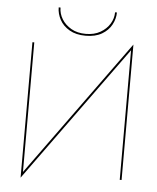

<svg xmlns="http://www.w3.org/2000/svg" viewBox="-61 -951 847 1038"><g transform="rotate(5 362.5 -432.5)"><path d="M635 -717V-735L90 17V35ZM100 -700H90V35L100 13ZM635 -735 625 -715V0H635ZM215 -900Q215 -866 232.5 -833.5Q250 -801 285.5 -780.5Q321 -760 373 -760Q426 -760 461 -780.5Q496 -801 513.5 -833.5Q531 -866 531 -900H521Q521 -867 503 -837.5Q485 -808 452 -789Q419 -770 373 -770Q327 -770 294 -789Q261 -808 243 -837.5Q225 -867 225 -900Z"/></g></svg>

Font: Jost Thin
Style: Regular
Weight: 250
Version: Version 3.710